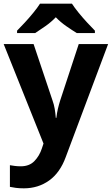

<svg xmlns="http://www.w3.org/2000/svg" viewBox="-20 -786 609 1046"><path d="M0 -546H163L266 -239Q274 -217 278 -193.5Q282 -170 284 -144H287Q290 -170 295.5 -193.5Q301 -217 308 -239L409 -546H569L338 70Q307 155 247.5 197.5Q188 240 110 240Q85 240 66.5 237.5Q48 235 34 232V114Q45 116 60.5 118Q76 120 93 120Q140 120 167.5 91.5Q195 63 208 23L217 -4ZM372 -766Q386 -744 408.5 -716.5Q431 -689 455 -663Q479 -637 497 -619V-606H398Q372 -622 341 -643.5Q310 -665 284 -692Q258 -665 228 -644Q198 -623 172 -606H73V-619Q92 -638 115.5 -663.5Q139 -689 161.5 -716.5Q184 -744 198 -766Z"/></svg>

Font: Noto Sans Gujarati UI
Style: Bold
Weight: 700
Designer: Jelle Bosma - Monotype Design Team, Universal Thirst
Foundry: Monotype Imaging Inc.
Version: Version 2.106; ttfautohint (v1.8.4.7-5d5b)